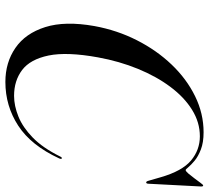

<svg xmlns="http://www.w3.org/2000/svg" viewBox="-51 -699 758 696"><g transform="rotate(90 328.0 -351.0)"><path d="M554.5 -196Q557.5 -193.5 554 -186Q507 -84.5 435.5 -38Q364 8.5 277 8.5Q206.5 8.5 153.8 -27.8Q101 -64 78.2 -136Q55.5 -208 74.5 -314.5Q89.5 -396.5 125.8 -468Q162 -539.5 214 -594Q266 -648.5 328.8 -679.2Q391.5 -710 459.5 -710Q496.5 -710 521.8 -700.2Q547 -690.5 562.5 -677.5Q578 -664.5 586 -654.8Q594 -645 596.5 -645Q600.5 -645 608.8 -654.5Q617 -664 626.2 -676.5Q635.5 -689 642.8 -698.8Q650 -708.5 652 -708.5Q656.5 -708.5 656 -700.5L646 -509.5Q645.5 -502.5 642 -502Q638 -501 635.5 -509.5L622.5 -554.5Q600 -632.5 561.8 -664.5Q523.5 -696.5 474 -696.5Q423.5 -696.5 378 -668.2Q332.5 -640 294.8 -589.5Q257 -539 229.5 -471.8Q202 -404.5 188 -327.5Q167.5 -215 181.2 -148.2Q195 -81.5 233.8 -52.2Q272.5 -23 327.5 -23Q363.5 -23 402.5 -38.8Q441.5 -54.5 478.8 -90.8Q516 -127 547 -189.5Q551 -198 554.5 -196Z"/></g></svg>

Font: Fraunces 144pt
Style: Italic
Weight: 400
Italic angle: -16°
Version: Version 1.000;[b76b70a41]